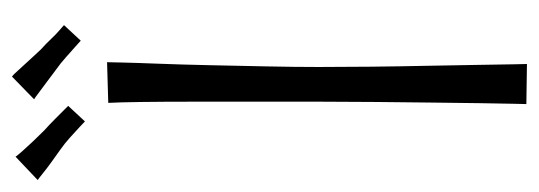

<svg xmlns="http://www.w3.org/2000/svg" viewBox="-353 -590 901 321"><g transform="rotate(-90 97.5 -429.5)"><path d="M86 -699 154 -701Q154 -701 153.5 -677.5Q153 -654 151.5 -615.5Q150 -577 149 -529.5Q148 -482 147 -434.5Q146 -387 146 -347Q146 -307 146.5 -259.5Q147 -212 148 -166Q149 -120 149.5 -82Q150 -44 150.5 -21.5Q151 1 151 1L84 0Q84 0 84.5 -21Q85 -42 85.5 -77.5Q86 -113 86.5 -157.5Q87 -202 87.5 -250.5Q88 -299 88 -345Q88 -397 88 -451.5Q88 -506 88 -556Q88 -606 87.5 -644Q87 -682 86 -699ZM190 -745Q188 -747 180 -754Q172 -761 162 -770Q152 -779 142 -786Q133 -793 122 -801Q111 -809 102.5 -815.5Q94 -822 92 -823L130 -860Q133 -858 140 -850Q147 -842 156.5 -832Q166 -822 175 -812Q185 -803 193 -794.5Q201 -786 207.5 -780.5Q214 -775 216 -773ZM55 -738Q53 -740 45.5 -747Q38 -754 28 -763Q18 -772 8 -779Q-2 -786 -13 -794Q-24 -802 -32 -808.5Q-40 -815 -43 -817L-4 -854Q-2 -851 5 -843Q12 -835 21.5 -825Q31 -815 40 -806Q50 -797 58.5 -788.5Q67 -780 73 -774Q79 -768 81 -766Z"/></g></svg>

Font: Truculenta Light
Style: Regular
Weight: 300
Version: Version 1.002